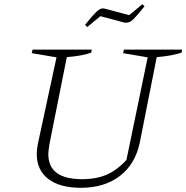

<svg xmlns="http://www.w3.org/2000/svg" viewBox="-20 -885 887 914"><path d="M365 9Q265 9 210 -33Q155 -75 155 -152Q155 -161 156 -172Q157 -183 160 -199L249 -612L131 -632L135 -649H417L414 -634Q391 -626 362.5 -621Q334 -616 298 -613L215 -197Q213 -182 211.5 -171Q210 -160 210 -152Q210 -92 250 -62Q290 -32 371 -32Q439 -32 489 -54Q539 -76 582 -124L683 -612L566 -632L570 -649H847L844 -634Q821 -627 792.5 -621.5Q764 -616 726 -613L646 -209Q625 -105 551.5 -48Q478 9 365 9ZM395 -756 385 -767Q410 -798 425.5 -815Q441 -832 451 -838.5Q461 -845 468.5 -845Q476 -845 486 -842L595 -813L658 -865L668 -855Q644 -826 629.5 -809Q615 -792 604.5 -785Q594 -778 585 -777Q576 -776 566 -779L458 -808Z"/></svg>

Font: Piazzolla Thin Thin
Style: Italic
Weight: 250
Italic angle: -11.3°
Version: Version 2.005